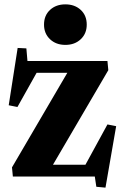

<svg xmlns="http://www.w3.org/2000/svg" viewBox="-20 -810 575 881"><path d="M61 -590 101 -588 106 -530H473L477 -488L223 -54H372L473 -239L513 -231L464 51L422 47L415 0H39L35 -42L289 -476H148L60 -319L20 -327ZM182 -697Q182 -739 209.5 -764.5Q237 -790 280 -790Q323 -790 350.5 -764.5Q378 -739 378 -697Q378 -656 350.5 -630Q323 -604 280 -604Q237 -604 209.5 -630Q182 -656 182 -697Z"/></svg>

Font: Minipax
Style: Bold
Weight: 700
Designer: Raphaël Ronot, Igor Stepanchenko (Cyrillic)
Foundry: steppetype
Version: Version 1.002